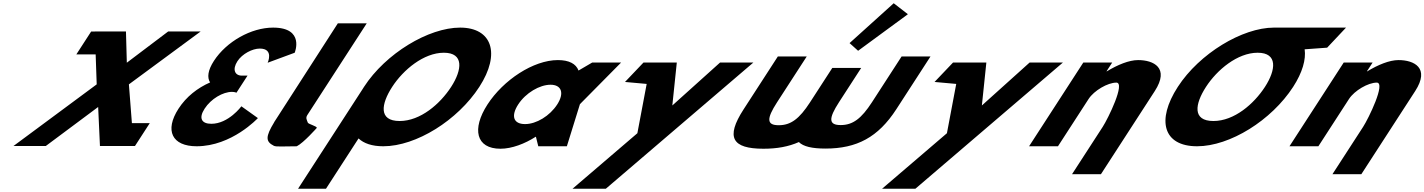

<svg xmlns="http://www.w3.org/2000/svg" viewBox="-20 -896 8725 1176"><path d="M897.4 -141.9H787.9L769.5 -379.3L1208.8 -703.1H1009.9L756.8 -511.9L751.5 -703.1H561.1L561.1 -703H538.3L447.7 -563H565.9L572.3 -379.3L62.7 -1.9H260.7L581.2 -240.7L592.2 -1.9H593.8H798.8H806.8Z M1619.5 -511.8C1619.5 -511.8 1659.5 -598.5 1571.1 -598.5C1526.1 -598.5 1463.5 -566.2 1434.3 -521.2C1401.3 -470.2 1418.7 -432.8 1461.2 -432.8H1496.1L1428.3 -328.2C1428.3 -328.2 1418 -333.3 1401 -333.3C1344.9 -333.3 1272.4 -290.8 1233.3 -230.5C1194.7 -171 1215.8 -137.8 1274.4 -137.8C1379.8 -137.8 1458.5 -244.9 1458.5 -244.9L1559.6 -172.7C1559.6 -172.7 1400.3 -0.1 1184.4 -0.1C1033.9 -0.1 986.5 -96.2 1073.5 -230.5C1121.4 -304.4 1190.9 -358 1266.8 -391.1C1247.8 -420.9 1252.6 -465.1 1290.1 -522.9C1367.2 -641.9 1519.1 -726.9 1652.6 -726.9C1848.9 -726.9 1785 -573 1785 -573Z M2049.2 -753H2226.2L1862.2 -191C1850.8 -173 1859.5 -161.8 1865.3 -145C1868.5 -135.7 1919.7 -124 1920.7 -113C1920.7 -113 1840.1 -21.3 1797.6 0C1713.5 0 1671.8 4.3 1657.4 -3C1606.6 -28.9 1604.8 -57.6 1659.9 -148L1659.4 -148L1671.4 -166.5C1677.8 -176.7 1684.8 -187.5 1692.4 -199L1693 -200Z M2382.1 -363.9C2449.8 -468.5 2575.3 -573 2698.6 -573C2822.7 -573 2811.1 -468.5 2743.3 -363.9C2675.6 -259.4 2555.2 -154.8 2427.7 -154.8C2296.8 -154.8 2314.4 -259.4 2382.1 -363.9ZM2209.5 -363.9C2206.9 -359.8 2204.3 -355.7 2201.8 -351.7L1805.6 260H1976.6L2176.1 -48.1C2208.4 -17.5 2259 -0.1 2327.5 -0.1C2529 -0.1 2783.2 -159.1 2915.9 -363.9C3048.6 -568.8 2992.9 -726.9 2798.2 -726.9C2605.3 -726.9 2342.2 -568.8 2209.5 -363.9Z M2965.8 -256C2868.7 -106 2895.3 15 3045.3 15C3115.3 15 3195.4 -16 3260.6 -58H3262.6L3277 0H3452L3532.1 -258L3784.3 -513H3607.3L3523.5 -464C3508.1 -505 3466 -528 3397 -528C3247 -528 3063 -406 2965.8 -256ZM3153.8 -256C3199.8 -327 3285.2 -377 3352.2 -377C3418.2 -377 3438.8 -327 3392.8 -256C3347.5 -186 3265.1 -136 3196.1 -136C3124.1 -136 3108.5 -186 3153.8 -256Z M4390.4 -513 4098 -250 4125.4 -513H3921.4L3808.1 -394L3940.9 -382L3883.9 -80L3486.7 260H3690.7L4594.4 -513Z M5183.6 -632 5235.9 -585 5540.8 -808.9 5454 -876.1ZM4921.2 -550H4744.2L4534.4 -226C4423 -54 4464.3 15 4656.3 15C4738.7 15 4809.9 2.3 4873.1 -25.9C4900.1 1.6 4954.5 14 5035.9 14C5227.9 14 5358.6 -55 5470 -227L5679.2 -550H5502.2L5320.9 -270C5255.5 -169 5203.2 -130 5129.2 -130C5055.2 -130 5053.5 -169 5118.9 -270L5254.9 -480H5077.9L4941.2 -269C4875.8 -168 4823.6 -129 4749.6 -129C4675.6 -129 4673.8 -168 4739.2 -269Z M6286.4 -513 5994 -250 6021.4 -513H5817.4L5704.1 -394L5836.9 -382L5779.9 -80L5382.7 260H5586.7L6490.4 -513Z M6283 0H6460L6647.8 -290C6680.9 -341 6764.6 -390 6817.6 -390C6874.6 -390 6767.1 -170 6734.1 -119L6546.2 171H6723.2L7052.9 -338C7145.6 -481 7045 -528 6951 -528C6895 -528 6825.2 -499 6759.3 -459H6757.3L6792.3 -513H6615.3Z M7366.7 -363.9C7434.3 -468.4 7559.6 -572.8 7682.7 -573L7682.7 -573L7683.1 -573H7683.2C7807.3 -573 7795.7 -468.5 7727.9 -363.9C7660.2 -259.4 7539.8 -154.8 7412.3 -154.8C7281.4 -154.8 7299 -259.4 7366.7 -363.9ZM7782.5 -727 7782.4 -726.9C7589.5 -726.6 7326.7 -568.6 7194.1 -363.9C7061.4 -159.1 7104.7 -0.1 7312.1 -0.1C7513.5 -0.1 7767.8 -159.1 7900.5 -363.9C7957.7 -452.3 7979.9 -531.9 7971 -594L8108.8 -604L8224.5 -727Z M7878 0H8055L8242.8 -290C8275.9 -341 8359.6 -390 8412.6 -390C8469.6 -390 8362.1 -170 8329.1 -119L8141.2 171H8318.2L8647.9 -338C8740.6 -481 8640 -528 8546 -528C8490 -528 8420.2 -499 8354.3 -459H8352.3L8387.3 -513H8210.3Z"/></svg>

Font: Hussar
Style: BdWodka
Weight: 700
Foundry: Cannot Into Space Fonts
Version: Version 2.00